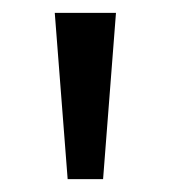

<svg xmlns="http://www.w3.org/2000/svg" viewBox="-20 -734 265 298"><path d="M140 -456H85L65 -714H160Z"/></svg>

Font: Noto Sans Adlam Unjoined New
Style: Regular
Weight: 400
Designer: Mark Jamra, Neil Patel
Foundry: JamraPatel LLC
Version: Version 3.000